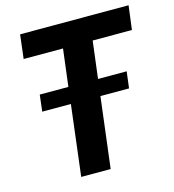

<svg xmlns="http://www.w3.org/2000/svg" viewBox="-108 -816 820 907"><g transform="rotate(-15 302.0 -363.0)"><path d="M603.5 -725.5 588.5 -608.5H396.5L374 -426.5H514L504 -345.5H364L321.5 0H177.5L219.5 -345.5H79.5L89 -426.5H229L251.5 -608.5H59L73 -725.5Z"/></g></svg>

Font: Lato Heavy
Style: Italic
Weight: 800
Italic angle: -7°
Designer: Lukasz Dziedzic
Foundry: tyPoland Lukasz Dziedzic
Version: Version 2.007; 2014-02-27